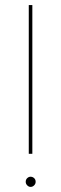

<svg xmlns="http://www.w3.org/2000/svg" viewBox="-20 -770 241 754"><path d="M120 -56Q120 -65 114 -70.5Q108 -76 100 -76Q93 -76 87 -70.5Q81 -65 81 -56Q81 -48 87 -42Q93 -36 100 -36Q108 -36 114 -42Q120 -48 120 -56ZM107 -166V-750H93V-166Z"/></svg>

Font: Josefin Slab Thin Thin
Style: Regular
Weight: 250
Version: Version 2.000